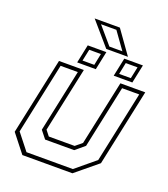

<svg xmlns="http://www.w3.org/2000/svg" viewBox="-147 -923 899 1027"><g transform="rotate(20 302.0 -409.5)"><path d="M100.5 0 19.5 -103 112.5 -540H254L175.5 -172L199.5 -141.5H346.5L383.5 -172L462 -540H603.5L510.5 -103L385.5 0ZM116 -22H380L491 -114L577 -518.5H479.5L404 -163L352 -119.5H186.5L152 -163L227.5 -518.5H129.5L43.5 -114ZM414.5 -566 436.5 -671H542.5L520.5 -566ZM206.5 -566 228.5 -671H334.5L312.5 -566ZM230 -585H297L310.5 -651.5H244ZM438.5 -585H505L519 -651.5H452ZM451.5 -687H328L214 -819H357.5ZM413.5 -704.5 344 -801.5H256.5L339.5 -704.5Z"/></g></svg>

Font: Tourney ExtraLight
Style: Italic
Weight: 250
Italic angle: -12°
Version: Version 1.015